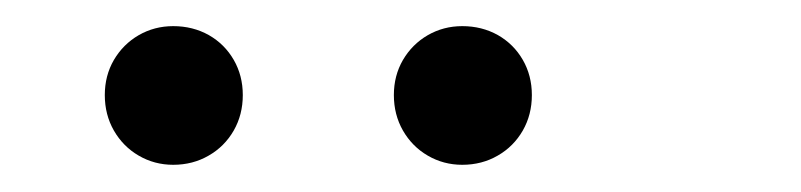

<svg xmlns="http://www.w3.org/2000/svg" viewBox="-20 -731 601 144"><path d="M58.6 -659.7Q58.6 -674.3 65.4 -686Q72.3 -697.8 84 -704.6Q95.8 -711.4 109.9 -711.4Q124.6 -711.4 136.6 -704.7Q148.5 -697.9 155.3 -686.1Q162.1 -674.3 162.1 -659.7Q162.1 -645 155.3 -633.1Q148.4 -621.1 136.5 -614.3Q124.6 -607.4 109.9 -607.4Q95.8 -607.4 84 -614.3Q72.3 -621.1 65.4 -633.1Q58.6 -645 58.6 -659.7ZM275.4 -659.7Q275.4 -674.3 282.2 -686Q289.1 -697.8 300.8 -704.6Q312.6 -711.4 326.7 -711.4Q341.4 -711.4 353.4 -704.7Q365.3 -697.9 372.1 -686.1Q378.9 -674.3 378.9 -659.7Q378.9 -645 372.1 -633.1Q365.2 -621.1 353.3 -614.3Q341.4 -607.4 326.7 -607.4Q312.6 -607.4 300.8 -614.3Q289.1 -621.1 282.2 -633.1Q275.4 -645 275.4 -659.7Z"/></svg>

Font: Wand UI Pro
Style: Regular
Weight: 400
Designer: Andreas Faust
Version: Version 1.003;FEAKit 1.0